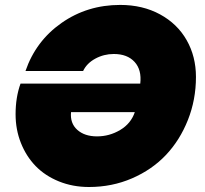

<svg xmlns="http://www.w3.org/2000/svg" viewBox="-20 -747 828 776"><path d="M524.9 -293.9H267.1Q262.7 -249 292.2 -222.4Q321.8 -195.8 372.1 -195.8Q422.4 -195.8 465.8 -221.7Q509.3 -247.6 524.9 -293.9ZM339.8 8.8Q273.9 8.8 218 -13.9Q162.1 -36.6 124 -75.9Q85.9 -115.2 64.5 -169.2Q43 -223.1 43 -285.2Q43 -354 63 -409.2H546.9Q553.2 -464.8 523.9 -496.8Q494.6 -528.8 439.9 -528.8Q399.9 -528.8 365.2 -510Q330.6 -491.2 315.9 -460H83Q124.5 -581.1 228.5 -654.1Q332.5 -727.1 465.8 -727.1Q556.6 -727.1 626.7 -689Q696.8 -650.9 734.4 -584.7Q772 -518.6 772 -436Q772 -344.2 739.5 -262.2Q707 -180.2 650.6 -120.6Q594.2 -61 513.4 -26.1Q432.6 8.8 339.8 8.8Z"/></svg>

Font: SVN-Poppins Black
Style: Italic
Weight: 900
Italic angle: -10°
Designer: Ninad Kale (Devanagari), Jonny Pinhorn (Latin)
Foundry: Indian Type Foundry
Version: Version 3.002 2017